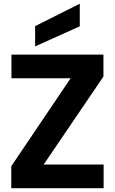

<svg xmlns="http://www.w3.org/2000/svg" viewBox="-20 -986 602 1006"><path d="M39 0V-115L350 -576H40V-700H522V-585L209 -124H523V0ZM164 -743V-849L397 -966H398V-848Z"/></svg>

Font: DM Sans 28pt Black
Style: Regular
Weight: 900
Version: Version 4.004;gftools[0.9.30]